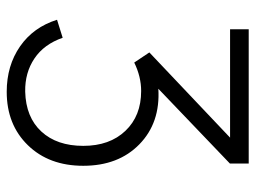

<svg xmlns="http://www.w3.org/2000/svg" viewBox="-116 -644 775 583"><g transform="rotate(90 271.5 -352.5)"><path d="M258.8 14.6Q179.2 14.6 120.8 -25.9Q62.5 -66.4 40 -138.2L94.7 -155.3Q114.3 -98.6 157.5 -69.6Q200.7 -40.5 258.3 -41.5Q335.9 -43.5 379.4 -90.6Q422.9 -137.7 422.9 -217.8Q422.9 -297.9 377.4 -345.7Q332 -393.6 256.3 -393.6Q212.9 -393.6 169.9 -372.6L139.2 -418.5L397.9 -663.6H68.8V-720.2H476.6V-663.1L249.5 -445.8Q352.5 -452.1 418 -388.4Q483.4 -324.7 483.4 -217.8Q483.4 -113.8 420.9 -49.6Q358.4 14.6 258.8 14.6Z"/></g></svg>

Font: Manrope Light
Style: Regular
Weight: 300
Designer: Mikhail Sharanda
Foundry: Mikhail Sharanda
Version: Version 4.505;FEAKit 1.0